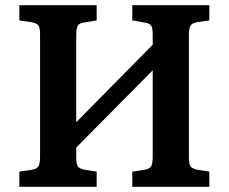

<svg xmlns="http://www.w3.org/2000/svg" viewBox="-20 -723 886 743"><path d="M55 0V-59L104 -66Q125 -70 130 -81.5Q135 -93 135 -118V-589Q135 -614 129.5 -623.5Q124 -633 102 -637L55 -644V-703H354V-644L305 -636Q285 -633 280 -621.5Q275 -610 275 -585V-250L571 -550V-589Q571 -613 565.5 -623Q560 -633 538 -636L492 -644V-703H790V-644L742 -637Q721 -633 716 -621.5Q711 -610 711 -586V-114Q711 -89 716.5 -80Q722 -71 744 -66L790 -59V0H492V-59L540 -66Q561 -70 566 -81.5Q571 -93 571 -118V-451L275 -152V-114Q275 -90 280.5 -80.5Q286 -71 307 -66L354 -59V0Z"/></svg>

Font: Literata 18pt SemiBold
Style: Regular
Weight: 600
Designer: Latin by Veronika Burian and Jose Scaglione. Greek by Irene Vlachou. Cyrillic by Vera Evstafieva.
Foundry: TypeTogether
Version: Version 3.103;gftools[0.9.29]